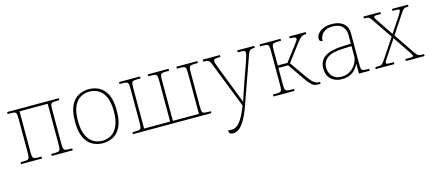

<svg xmlns="http://www.w3.org/2000/svg" viewBox="-56 -1103 4327 1909"><g transform="rotate(-15 2108.0 -148.0)"><path d="M45 0V-20H67Q100 -20 115 -24Q130 -28 134 -44Q138 -60 138 -94V-442Q138 -477 134 -492.5Q130 -508 115 -512Q100 -516 67 -516H45V-536H577V-516H555Q522 -516 507 -512Q492 -508 488 -492.5Q484 -477 484 -442V-94Q484 -60 488 -44Q492 -28 507 -24Q522 -20 555 -20H577V0H361V-20H385Q418 -20 433 -24Q448 -28 452 -44Q456 -60 456 -94V-511H166V-94Q166 -60 170 -44Q174 -28 189.5 -24Q205 -20 237 -20H261V0Z M887 10Q830 10 781 -16Q732 -42 702 -103Q672 -164 672 -269Q672 -374 702 -434.5Q732 -495 781 -520.5Q830 -546 887 -546Q944 -546 993 -520.5Q1042 -495 1072 -434.5Q1102 -374 1102 -269Q1102 -164 1072 -103Q1042 -42 993 -16Q944 10 887 10ZM887 -15Q938 -15 980 -40Q1022 -65 1047 -121Q1072 -177 1072 -269Q1072 -362 1046.5 -417Q1021 -472 979 -496.5Q937 -521 887 -521Q836 -521 794 -496.5Q752 -472 727 -417Q702 -362 702 -269Q702 -177 727.5 -121Q753 -65 795 -40Q837 -15 887 -15Z M1197 0V-20H1219Q1252 -20 1267 -24Q1282 -28 1286 -44Q1290 -60 1290 -94V-442Q1290 -477 1286 -492.5Q1282 -508 1267 -512Q1252 -516 1219 -516H1197V-536H1413V-516H1389Q1357 -516 1341.5 -512Q1326 -508 1322 -492.5Q1318 -477 1318 -442V-25H1586V-442Q1586 -477 1582 -492.5Q1578 -508 1563 -512Q1548 -516 1515 -516H1493V-536H1707V-516H1685Q1653 -516 1637.5 -512Q1622 -508 1618 -492.5Q1614 -477 1614 -442V-25H1882V-442Q1882 -477 1878 -492.5Q1874 -508 1859 -512Q1844 -516 1811 -516H1787V-536H2003V-516H1981Q1948 -516 1933 -512Q1918 -508 1914 -492.5Q1910 -477 1910 -442V-94Q1910 -60 1914 -44Q1918 -28 1933 -24Q1948 -20 1981 -20H2003V0Z M2162 250Q2120 250 2120 218Q2120 213 2121 208Q2134 212 2151 212Q2207 212 2245 160.5Q2283 109 2314 30L2323 7L2137 -468Q2126 -497 2111.5 -506.5Q2097 -516 2060 -516H2058V-536H2235V-516H2210Q2179 -516 2172 -509.5Q2165 -503 2165 -492Q2165 -479 2173.5 -454Q2182 -429 2191 -406L2272 -198Q2291 -149 2308 -106Q2325 -63 2338 -27Q2349 -63 2363.5 -106Q2378 -149 2395 -198L2469 -407Q2477 -430 2484 -454Q2491 -478 2491 -492Q2491 -503 2484 -509.5Q2477 -516 2446 -516H2414V-536H2588V-516H2586Q2549 -516 2537.5 -505Q2526 -494 2517 -468L2347 12Q2307 127 2262 188.5Q2217 250 2162 250Z M2643 0V-20H2663Q2698 -20 2713 -24Q2728 -28 2732 -44Q2736 -60 2736 -94V-442Q2736 -477 2732 -492.5Q2728 -508 2713 -512Q2698 -516 2665 -516H2643V-536H2859V-516H2835Q2803 -516 2787.5 -512Q2772 -508 2768 -492.5Q2764 -477 2764 -442V-287H2864L2980 -440Q2999 -465 3006 -476Q3013 -487 3013 -497Q3013 -507 3001.5 -511.5Q2990 -516 2949 -516V-536H3118V-516Q3086 -516 3068 -504Q3050 -492 3031 -467L2887 -277L2999 -116Q3025 -80 3043.5 -59Q3062 -38 3080.5 -29Q3099 -20 3124 -20H3128V0H3114Q3084 0 3064 -7Q3044 -14 3023.5 -37.5Q3003 -61 2969 -110L2864 -262H2764V-94Q2764 -60 2768 -44Q2772 -28 2787.5 -24Q2803 -20 2837 -20H2859V0Z M3346 10Q3307 10 3272 -5.5Q3237 -21 3215 -54.5Q3193 -88 3193 -140Q3193 -222 3255.5 -261.5Q3318 -301 3439 -305L3522 -308V-402Q3522 -450 3490 -485.5Q3458 -521 3387 -521Q3326 -521 3292 -489Q3258 -457 3258 -407Q3225 -407 3225 -438Q3225 -466 3245 -490.5Q3265 -515 3301.5 -530.5Q3338 -546 3387 -546Q3465 -546 3507.5 -509Q3550 -472 3550 -407V-94Q3550 -59 3553.5 -43.5Q3557 -28 3571 -24Q3585 -20 3614 -20H3633V0H3523V-100H3521Q3511 -78 3490.5 -52Q3470 -26 3435 -8Q3400 10 3346 10ZM3350 -15Q3403 -15 3441.5 -41.5Q3480 -68 3501 -106.5Q3522 -145 3522 -181V-283L3436 -280Q3319 -276 3271 -239Q3223 -202 3223 -140Q3223 -89 3255 -52Q3287 -15 3350 -15Z M3696 0V-20H3730Q3752 -20 3764 -28.5Q3776 -37 3797 -68L3932 -271L3798 -468Q3776 -500 3765.5 -508Q3755 -516 3734 -516H3712V-536H3888V-516H3851Q3827 -516 3821 -512.5Q3815 -509 3815 -502Q3815 -495 3823.5 -480.5Q3832 -466 3847 -444L3948 -295L4047 -444Q4061 -465 4069.5 -480Q4078 -495 4078 -502Q4078 -509 4071 -512.5Q4064 -516 4035 -516H4006V-536H4171V-516H4155Q4134 -516 4122.5 -508Q4111 -500 4090 -468L3962 -275L4102 -68Q4124 -37 4136 -28.5Q4148 -20 4169 -20H4198V0H4006V-20H4046Q4075 -20 4081.5 -23.5Q4088 -27 4088 -34Q4088 -41 4069 -69L3946 -251L3840 -92Q3826 -71 3817 -56.5Q3808 -42 3808 -34Q3808 -27 3815 -23.5Q3822 -20 3850 -20H3888V0Z"/></g></svg>

Font: Noto Serif Thin
Style: Regular
Weight: 100
Designer: Monotype Design Team
Foundry: Monotype Imaging Inc.
Version: Version 2.015